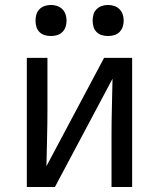

<svg xmlns="http://www.w3.org/2000/svg" viewBox="-20 -753 640 773"><path d="M88 0V-520H171V-312Q171 -255 169.5 -198Q168 -141 167 -84L399 -520H512V0H429V-208Q429 -265 430.5 -322Q432 -379 433 -436L201 0ZM415 -608Q402 -608 390 -611.5Q378 -615 369 -624Q360 -633 356.5 -645Q353 -657 353 -670Q353 -683 356.5 -695Q360 -707 369 -716Q378 -725 390 -729Q402 -733 415 -733Q428 -733 440 -729Q452 -725 461 -716Q470 -707 474 -695Q478 -683 478 -670Q478 -657 474 -645Q470 -633 461 -624Q452 -615 440 -611.5Q428 -608 415 -608ZM185 -608Q172 -608 160 -611.5Q148 -615 139 -624Q130 -633 126.5 -645Q123 -657 123 -670Q123 -683 126.5 -695Q130 -707 139 -716Q148 -725 160 -729Q172 -733 185 -733Q198 -733 210 -729Q222 -725 231 -716Q240 -707 244 -695Q248 -683 248 -670Q248 -657 244 -645Q240 -633 231 -624Q222 -615 210 -611.5Q198 -608 185 -608Z"/></svg>

Font: Iosevka Fixed Extended
Style: Regular
Weight: 400
Width: 7
Monospace: yes
Designer: Belleve Invis
Foundry: Belleve Invis
Version: Version 24.1.1; ttfautohint (v1.8.4)